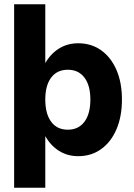

<svg xmlns="http://www.w3.org/2000/svg" viewBox="-20 -720 630 903"><path d="M46.5 -700H193V-423.5Q218.5 -467.5 258 -492Q297.5 -516.5 348 -516.5Q409.5 -516.5 455.8 -483.5Q502 -450.5 527.8 -391Q553.5 -331.5 553.5 -252Q553.5 -172 527.8 -112Q502 -52 455.8 -18.8Q409.5 14.5 348 14.5Q297.5 14.5 258 -10.2Q218.5 -35 193 -79.5V163H46.5ZM405 -252Q405 -318.5 377 -355.2Q349 -392 299 -392Q248.5 -392 220.8 -355.2Q193 -318.5 193 -252Q193 -184.5 220.8 -147.2Q248.5 -110 299 -110Q349 -110 377 -147.2Q405 -184.5 405 -252Z"/></svg>

Font: Overused Grotesk
Style: Bold
Weight: 710
Version: Version 0.004